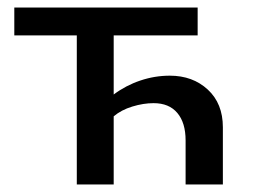

<svg xmlns="http://www.w3.org/2000/svg" viewBox="-20 -490 677 510"><path d="M572 -152V0H473V-117Q473 -164 451 -190Q429 -216 388 -216Q361 -216 331.5 -207Q302 -198 282 -181V0H184V-396H18V-470H505V-396H282V-239Q314 -263 352.5 -276Q391 -289 431 -289Q492 -289 532 -252Q572 -215 572 -152Z"/></svg>

Font: Ysabeau SC Semibold
Style: Regular
Weight: 600
Designer: Christian Thalmann (Catharsis Fonts)
Version: Version 0.003